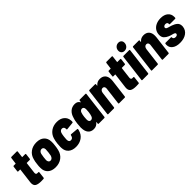

<svg xmlns="http://www.w3.org/2000/svg" viewBox="263 -1995 3260 3260"><g transform="rotate(-45 1893.0 -364.5)"><path d="M331 -393H262Q258 -393 256 -388L232 -190Q231 -185 231 -177Q231 -140 266 -142H287Q292 -142 295 -138.5Q298 -135 297 -130L283 -12Q282 -7 278.5 -3.5Q275 0 270 0Q230 2 213 2Q140 2 103.5 -19Q67 -40 67 -98Q67 -105 69 -123L102 -388Q102 -393 98 -393H54Q49 -393 46 -396.5Q43 -400 44 -405L56 -505Q57 -510 60.5 -513.5Q64 -517 69 -517H113Q118 -517 118 -522L133 -638Q134 -643 137.5 -646.5Q141 -650 146 -650H277Q282 -650 285 -646.5Q288 -643 287 -638L273 -522Q271 -517 277 -517H346Q351 -517 354 -513.5Q357 -510 356 -505L344 -405Q343 -400 339.5 -396.5Q336 -393 331 -393Z M363 -167Q361 -206 369 -259Q374 -313 387 -354Q407 -433 469 -479Q531 -525 620 -525Q709 -525 759 -479Q809 -433 811 -355Q814 -318 806 -260Q802 -220 790 -169Q770 -86 707.5 -39Q645 8 555 8Q465 8 414 -39Q363 -86 363 -167ZM634 -191Q641 -226 645 -259Q648 -283 650 -329Q649 -354 637 -368.5Q625 -383 603 -383Q581 -383 565 -368.5Q549 -354 542 -329Q536 -307 530 -259Q526 -223 524 -191Q526 -165 538 -149.5Q550 -134 572 -134Q594 -134 610 -149.5Q626 -165 634 -191Z M855 -156Q854 -164 854 -182Q854 -220 859 -260Q865 -315 880 -364Q903 -438 964 -481.5Q1025 -525 1110 -525Q1193 -525 1244 -483Q1295 -441 1300 -370Q1301 -365 1301 -354Q1301 -344 1300 -338Q1300 -327 1288 -325L1149 -311H1147Q1139 -311 1139 -319V-325L1138 -341Q1136 -360 1124 -371.5Q1112 -383 1092 -383Q1051 -383 1035 -336Q1026 -305 1021 -260Q1016 -220 1016 -198Q1016 -185 1017 -179Q1019 -158 1030 -146Q1041 -134 1061 -134Q1084 -134 1098 -146.5Q1112 -159 1117 -179Q1119 -184 1121 -194Q1122 -200 1126 -203Q1130 -206 1135 -205L1270 -193Q1283 -191 1280 -180L1275 -157Q1254 -79 1192.5 -35.5Q1131 8 1045 8Q959 8 908.5 -35.5Q858 -79 855 -156Z M1655 -517H1793Q1798 -517 1801 -513.5Q1804 -510 1803 -505L1743 -12Q1742 -7 1738.5 -3.5Q1735 0 1730 0H1592Q1587 0 1584 -3.5Q1581 -7 1582 -12L1586 -45Q1586 -52 1580 -46Q1539 8 1472 8Q1405 8 1369 -35.5Q1333 -79 1332 -156Q1331 -160 1331 -172Q1331 -198 1338 -259Q1347 -337 1360 -367L1362 -373Q1381 -444 1427 -484.5Q1473 -525 1540 -525Q1606 -525 1633 -474Q1634 -471 1636 -472Q1638 -473 1639 -476L1642 -505Q1643 -510 1646.5 -513.5Q1650 -517 1655 -517ZM1612 -258Q1616 -287 1616 -315Q1616 -331 1615 -339Q1613 -359 1602 -371Q1591 -383 1572 -383Q1554 -383 1539.5 -371Q1525 -359 1519 -339Q1508 -308 1502 -258Q1498 -214 1498 -199Q1498 -185 1499 -179Q1501 -158 1512 -146Q1523 -134 1541 -134Q1561 -134 1575 -146.5Q1589 -159 1595 -179Q1606 -210 1612 -258Z M2276 -381Q2276 -358 2274 -345L2233 -12Q2232 -7 2228.5 -3.5Q2225 0 2220 0H2082Q2077 0 2074 -3.5Q2071 -7 2072 -12L2110 -321Q2111 -325 2111 -334Q2111 -357 2099.5 -370Q2088 -383 2068 -383Q2046 -383 2030.5 -366.5Q2015 -350 2011 -321L1973 -12Q1972 -7 1968.5 -3.5Q1965 0 1960 0H1822Q1817 0 1814 -3.5Q1811 -7 1812 -12L1873 -505Q1873 -510 1877 -513.5Q1881 -517 1886 -517H2023Q2034 -517 2034 -505L2030 -477Q2030 -474 2032 -473.5Q2034 -473 2037 -477Q2077 -525 2142 -525Q2206 -525 2241 -487.5Q2276 -450 2276 -381Z M2613 -393H2544Q2540 -393 2538 -388L2514 -190Q2513 -185 2513 -177Q2513 -140 2548 -142H2569Q2574 -142 2577 -138.5Q2580 -135 2579 -130L2565 -12Q2564 -7 2560.5 -3.5Q2557 0 2552 0Q2512 2 2495 2Q2422 2 2385.5 -19Q2349 -40 2349 -98Q2349 -105 2351 -123L2384 -388Q2384 -393 2380 -393H2336Q2331 -393 2328 -396.5Q2325 -400 2326 -405L2338 -505Q2339 -510 2342.5 -513.5Q2346 -517 2351 -517H2395Q2400 -517 2400 -522L2415 -638Q2416 -643 2419.5 -646.5Q2423 -650 2428 -650H2559Q2564 -650 2567 -646.5Q2570 -643 2569 -638L2555 -522Q2553 -517 2559 -517H2628Q2633 -517 2636 -513.5Q2639 -510 2638 -505L2626 -405Q2625 -400 2621.5 -396.5Q2618 -393 2613 -393Z M2704 -638Q2704 -681 2732 -709Q2760 -737 2801 -737Q2834 -737 2854.5 -717Q2875 -697 2875 -664Q2875 -621 2847.5 -592Q2820 -563 2779 -563Q2745 -563 2724.5 -584Q2704 -605 2704 -638ZM2631 -12 2692 -505Q2692 -510 2696 -513.5Q2700 -517 2705 -517H2842Q2853 -517 2853 -505L2792 -12Q2791 -7 2787.5 -3.5Q2784 0 2779 0H2641Q2636 0 2633 -3.5Q2630 -7 2631 -12Z M3326 -381Q3326 -358 3324 -345L3283 -12Q3282 -7 3278.5 -3.5Q3275 0 3270 0H3132Q3127 0 3124 -3.5Q3121 -7 3122 -12L3160 -321Q3161 -325 3161 -334Q3161 -357 3149.5 -370Q3138 -383 3118 -383Q3096 -383 3080.5 -366.5Q3065 -350 3061 -321L3023 -12Q3022 -7 3018.5 -3.5Q3015 0 3010 0H2872Q2867 0 2864 -3.5Q2861 -7 2862 -12L2923 -505Q2923 -510 2927 -513.5Q2931 -517 2936 -517H3073Q3084 -517 3084 -505L3080 -477Q3080 -474 3082 -473.5Q3084 -473 3087 -477Q3127 -525 3192 -525Q3256 -525 3291 -487.5Q3326 -450 3326 -381Z M3352 -131Q3352 -143 3353 -149L3354 -157Q3355 -162 3358.5 -165.5Q3362 -169 3367 -169H3498Q3503 -169 3506 -165.5Q3509 -162 3508 -157V-156Q3506 -138 3520.5 -126.5Q3535 -115 3558 -115Q3580 -115 3593 -125Q3606 -135 3606 -151Q3606 -165 3590.5 -173Q3575 -181 3543 -189Q3535 -191 3516.5 -196.5Q3498 -202 3483 -209Q3440 -227 3412 -256.5Q3384 -286 3384 -337Q3384 -394 3412 -436.5Q3440 -479 3490 -502Q3540 -525 3603 -525Q3687 -525 3735.5 -484.5Q3784 -444 3784 -375Q3784 -360 3783 -352Q3782 -347 3778.5 -344Q3775 -341 3770 -341H3644Q3633 -341 3633 -353L3634 -357Q3636 -374 3624 -385Q3612 -396 3590 -396Q3568 -396 3553.5 -384.5Q3539 -373 3539 -358Q3539 -340 3556.5 -331Q3574 -322 3611 -313L3649 -301Q3704 -282 3737 -252.5Q3770 -223 3770 -171Q3770 -158 3769 -151Q3759 -76 3698 -34Q3637 8 3543 8Q3454 8 3403 -30Q3352 -68 3352 -131Z"/></g></svg>

Font: Barlow Semi Condensed ExtraBold
Style: Italic
Weight: 800
Width: 4
Italic angle: -7°
Designer: Jeremy Tribby
Foundry: Tribby Type
Version: Version 1.408